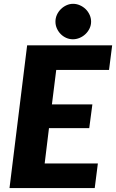

<svg xmlns="http://www.w3.org/2000/svg" viewBox="-20 -960 592 980"><path d="M28.5 0ZM536.5 -603H267L245 -427H451.5L435.5 -306H230L208 -125.5H479.5L463.5 0H28.5L118.5 -728.5H552.5ZM445 -849.5Q445 -831 437 -814.5Q429 -798 416 -785.8Q403 -773.5 386.2 -766.5Q369.5 -759.5 352 -759.5Q334.5 -759.5 318.5 -766.5Q302.5 -773.5 290.2 -785.8Q278 -798 270.5 -814.5Q263 -831 263 -849.5Q263 -868 270.5 -884.5Q278 -901 290.8 -913.5Q303.5 -926 319.5 -933.2Q335.5 -940.5 353 -940.5Q371 -940.5 387.5 -933.2Q404 -926 416.8 -913.8Q429.5 -901.5 437.2 -884.8Q445 -868 445 -849.5Z"/></svg>

Font: Lato Black
Style: Italic
Weight: 900
Italic angle: -7°
Designer: Lukasz Dziedzic
Foundry: tyPoland Lukasz Dziedzic
Version: Version 2.007; 2014-02-27